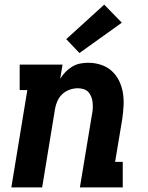

<svg xmlns="http://www.w3.org/2000/svg" viewBox="-20 -809 640 829"><path d="M29 0 98 -420H65V-530H250L240 -469Q250 -485 263 -498.5Q276 -512 292 -521.5Q308 -531 325.5 -534.5Q343 -538 361 -538Q389 -538 415.5 -529.5Q442 -521 462 -503Q482 -485 494 -460.5Q506 -436 510.5 -409Q515 -382 513.5 -353Q512 -324 508 -296L477 -110H510V0H325L377 -314Q380 -327 380.5 -340Q381 -353 380 -365.5Q379 -378 374.5 -390Q370 -402 362 -411Q354 -420 341.5 -424Q329 -428 316 -428Q299 -428 281.5 -422Q264 -416 250.5 -404Q237 -392 229 -375Q221 -358 218 -341L162 0ZM323 -580 266 -640 430 -789 506 -711Z"/></svg>

Font: Iosevka Curly Slab XBdEx
Style: Italic
Weight: 800
Width: 7
Italic angle: -9°
Monospace: yes
Designer: Belleve Invis
Foundry: Belleve Invis
Version: Version 11.1.0; ttfautohint (v1.8.3)